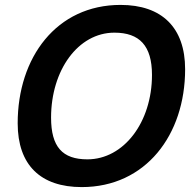

<svg xmlns="http://www.w3.org/2000/svg" viewBox="-20 -746 790 782"><path d="M313 16C573 16 734 -196 734 -464C734 -634 639 -726 471 -726C210 -726 52 -512 52 -244C52 -73 146 16 313 16ZM336 -97C234 -97 188 -148 188 -267C188 -460 298 -613 446 -613C548 -613 599 -560 599 -441C599 -248 484 -97 336 -97Z"/></svg>

Font: Geist SemiBold
Style: Italic
Weight: 600
Italic angle: -12°
Designer: Basement.studio, Andrés Briganti, Mateo Zaragoza
Foundry: Basement.studio, Vercel, Andrés Briganti, Guido Ferreyra, Mateo Zaragoza
Version: Version 1.500